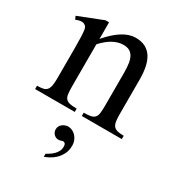

<svg xmlns="http://www.w3.org/2000/svg" viewBox="-175 -564 850 932"><g transform="rotate(30 250.0 -98.0)"><path d="M274.4 0V-18.6Q299.3 -18.6 313.7 -21.7Q328.1 -24.9 335.7 -33.9Q343.3 -43 345.2 -59.1Q347.2 -75.2 347.2 -101.1V-283.7Q347.2 -314 343.8 -336.2Q340.3 -358.4 332 -372.6Q323.7 -386.7 310.5 -393.6Q297.4 -400.4 277.3 -400.4Q249 -400.4 220 -384.8Q190.9 -369.1 161.6 -336.9V-101.1Q161.6 -74.7 163.8 -58.6Q166 -42.5 173.8 -33.7Q181.6 -24.9 196 -21.7Q210.4 -18.6 234.9 -18.6V0H12.7V-18.6Q33.7 -18.6 46.9 -21.7Q60.1 -24.9 67.4 -34.2Q74.7 -43.5 77.4 -59.6Q80.1 -75.7 80.1 -101.1V-267.6Q80.1 -307.6 79.1 -330.6Q78.1 -353.5 76.4 -365.7Q74.7 -377.9 72 -382.3Q69.3 -386.7 65.4 -389.6Q49.3 -403.8 12.7 -388.7L4.9 -406.2L141.6 -460H161.6V-366.7Q241.2 -460 312 -460Q344.7 -460 367.2 -448Q389.6 -436 403.3 -414.1Q417 -392.1 423.1 -361.3Q429.2 -330.6 429.2 -293V-101.1Q429.2 -76.2 431.6 -60.1Q434.1 -43.9 441.4 -34.9Q448.7 -25.9 462.4 -22.2Q476.1 -18.6 498.5 -18.6V0ZM306.2 147.9Q306.2 176.3 295.4 196.5Q284.7 216.8 270 230.5Q255.4 244.1 239.5 252.2Q223.6 260.3 213.4 263.7V247.1Q222.7 241.7 233.2 234.9Q243.7 228 252.4 219.2Q261.2 210.4 267.1 199.2Q272.9 188 272.9 173.3Q272.9 159.7 267.6 155.5Q262.2 151.4 259.3 151.4Q254.9 151.4 247.1 154.1Q239.3 156.7 232.4 156.7Q226.1 156.7 219.7 154.1Q213.4 151.4 208.3 146.5Q203.1 141.6 200 134.5Q196.8 127.4 196.8 118.7Q196.8 108.4 201.4 100.6Q206.1 92.8 213.1 87.6Q220.2 82.5 228.3 79.8Q236.3 77.1 243.7 77.1Q254.4 77.1 265.6 82Q276.9 86.9 285.9 96.2Q294.9 105.5 300.5 118.4Q306.2 131.3 306.2 147.9Z"/></g></svg>

Font: Doulos SIL
Style: Regular
Weight: 400
Designer: Walt Agee, Victor Gaultney, Peter Martin, Debbi Hosken
Foundry: SIL International
Version: Version 4.110; 2011; Maintenance release